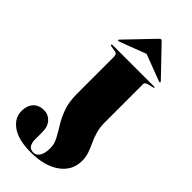

<svg xmlns="http://www.w3.org/2000/svg" viewBox="-290 -958 1026 1026"><g transform="rotate(45 223.5 -445.0)"><path d="M416 -147Q416 -73.5 354.5 -29.2Q293 15 188 15Q97 15 47.5 -19.2Q-2 -53.5 -2 -107Q-2 -146.5 19.5 -170.8Q41 -195 82 -195Q113 -195 135 -171.2Q157 -147.5 157 -104V-50Q157 -24.5 167 -9.2Q177 6 200 6Q221.5 6 234.8 -15Q248 -36 248 -75Q248 -106 232.2 -135.5Q216.5 -165 195.5 -198.8Q174.5 -232.5 158.8 -276Q143 -319.5 143 -379V-660.5Q143 -682.5 125.5 -685L97 -689.5Q86 -691.5 86 -695Q86 -697.5 88.8 -698.8Q91.5 -700 93.5 -700H404.5Q413 -700 413 -696Q413 -694 396 -690L377.5 -685.5Q356 -680.5 356 -668.5V-380Q356 -339.5 365 -309.2Q374 -279 386 -253.5Q398 -228 407 -202.8Q416 -177.5 416 -147ZM105.5 -738Q99.5 -735.5 97 -737.5Q94 -740.5 97.5 -745L244.5 -898.5Q250.5 -905 255 -905Q259.5 -905 265.5 -898.5L412.5 -745Q416.5 -740 413 -737.5Q411 -735.5 405 -738L255 -795Z"/></g></svg>

Font: Fraunces 144pt Black
Style: Regular
Weight: 900
Version: Version 1.000;[0bf87f6ff]